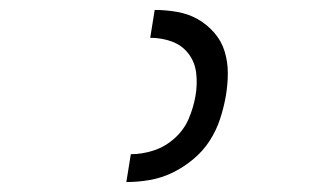

<svg xmlns="http://www.w3.org/2000/svg" viewBox="-20 -800 640 386"><path d="M234 -434 243 -490Q266 -490 289 -497.5Q312 -505 331 -522Q350 -539 359.5 -561.5Q369 -584 373 -607Q377 -630 374.5 -652.5Q372 -675 359 -692Q346 -709 325.5 -716.5Q305 -724 282 -724L291 -780Q314 -780 336.5 -776Q359 -772 377.5 -761.5Q396 -751 410.5 -734.5Q425 -718 431.5 -697Q438 -676 438 -653Q438 -630 434 -607Q430 -584 422.5 -561Q415 -538 401.5 -517Q388 -496 368 -479.5Q348 -463 326 -452.5Q304 -442 280.5 -438Q257 -434 234 -434Z"/></svg>

Font: Iosevka Light Extended Oblique
Style: Regular
Weight: 300
Width: 7
Italic angle: -9°
Monospace: yes
Designer: Belleve Invis
Foundry: Belleve Invis
Version: Version 32.5.0; ttfautohint (v1.8.4)